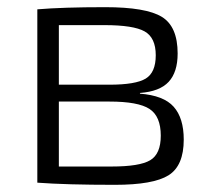

<svg xmlns="http://www.w3.org/2000/svg" viewBox="-20 -509 591 535"><path d="M370 -250V-248Q436 -243 464 -211.5Q492 -180 492 -120Q492 -47 449.5 -20.5Q407 6 300 6Q164 6 84 0V-483Q155 -489 273 -489Q387 -489 431 -462Q475 -435 475 -360Q475 -308 450 -281Q425 -254 370 -250ZM144 -273H285Q358 -273 386 -290Q414 -307 414 -355Q414 -404 383 -421.5Q352 -439 271 -439H144ZM144 -226V-45H291Q369 -45 398.5 -62.5Q428 -80 428 -131Q428 -185 396.5 -205.5Q365 -226 285 -226Z"/></svg>

Font: Exo 2.0 Light
Style: Regular
Weight: 300
Designer: Natanael Gama
Version: Version 1.001;PS 001.001;hotconv 1.0.70;makeotf.lib2.5.58329